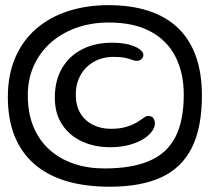

<svg xmlns="http://www.w3.org/2000/svg" viewBox="-20 -676 842 746"><path d="M407 49.5Q310 49.5 236 27Q162 4.5 111.8 -40Q61.5 -84.5 36 -149.2Q10.5 -214 10.5 -298.5Q10.5 -386.5 39.8 -453.2Q69 -520 121.5 -565Q174 -610 245.5 -633Q317 -656 401 -656Q488.5 -656 556 -634.2Q623.5 -612.5 670 -568.8Q716.5 -525 740.5 -459Q764.5 -393 764.5 -304.5Q764.5 -180 725.2 -101.8Q686 -23.5 606.5 13Q527 49.5 407 49.5ZM385.5 -21.5Q492 -21.5 560.2 -50.8Q628.5 -80 661.2 -143.2Q694 -206.5 694 -308Q694 -392 662.2 -455Q630.5 -518 565.8 -553.2Q501 -588.5 402.5 -588.5Q335.5 -588.5 278.2 -568.5Q221 -548.5 178.2 -511Q135.5 -473.5 111.8 -421.5Q88 -369.5 88 -306Q88 -235.5 110.5 -182.2Q133 -129 173.5 -93.2Q214 -57.5 268 -39.5Q322 -21.5 385.5 -21.5ZM407 -104Q348 -104 299.2 -126.2Q250.5 -148.5 221.8 -191.5Q193 -234.5 193 -296.5Q193 -362.5 220.8 -410.5Q248.5 -458.5 298.8 -484.2Q349 -510 415 -510Q452.5 -510 479.8 -503Q507 -496 522 -485Q537 -474 537 -463Q537 -453 529.2 -446.2Q521.5 -439.5 512 -439.5Q503.5 -439.5 493.2 -443.5Q483 -447.5 466.5 -451.2Q450 -455 422.5 -455Q378.5 -455 345.2 -436.2Q312 -417.5 293.2 -384.5Q274.5 -351.5 274.5 -308.5Q274.5 -265.5 292.2 -236Q310 -206.5 341.2 -191Q372.5 -175.5 410.5 -175.5Q446.5 -175.5 471.2 -183.2Q496 -191 512 -200.8Q528 -210.5 538 -218Q548 -225.5 555 -225.5Q571 -225.5 576.5 -215.8Q582 -206 582 -196.5Q582 -182 570.5 -165.8Q559 -149.5 536.5 -135.5Q514 -121.5 481.5 -112.8Q449 -104 407 -104Z"/></svg>

Font: Gluten
Style: Regular
Weight: 400
Designer: Tyler Finck
Foundry: Etcetera Type Company
Version: Version 1.300